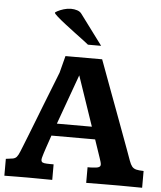

<svg xmlns="http://www.w3.org/2000/svg" viewBox="-59 -934 828 985"><g transform="rotate(5 355.0 -441.5)"><path d="M0.5 0V-86.9Q23.9 -89.4 36.4 -91.8Q48.8 -94.2 56.2 -102.8Q63.5 -111.3 71.3 -130.9Q75.7 -141.6 85.7 -166.7Q95.7 -191.9 109.4 -226.6Q123 -261.2 138.4 -300.8Q153.8 -340.3 169.2 -379.9Q184.6 -419.4 198.5 -454.3Q212.4 -489.3 222.4 -514.9Q232.4 -540.5 236.8 -551.8L259.3 -638.7H448.2Q448.2 -638.7 456.5 -616.5Q464.8 -594.2 478.5 -556.9Q492.2 -519.5 509 -474.4Q525.9 -429.2 543.2 -382.6Q560.5 -335.9 575.7 -294.7Q590.8 -253.4 601.6 -224.6Q612.3 -195.8 615.7 -186.5Q627.9 -152.8 635 -133.1Q642.1 -113.3 650.1 -103.5Q658.2 -93.8 671.6 -90.3Q685.1 -86.9 710 -86.4V0Q681.2 0 654.3 -0.5Q627.4 -1 591.3 -1Q549.8 -1 509 -0.7Q468.3 -0.5 421.9 0V-80.6Q425.8 -80.6 435.1 -80.6Q444.3 -80.6 447.3 -81.1Q470.2 -82 479.2 -86.2Q488.3 -90.3 488.3 -99.6Q488.3 -105.5 485.8 -114Q483.4 -122.6 479.5 -133.8L448.2 -226.1H223.1Q221.7 -222.2 218 -211.2Q214.4 -200.2 209.5 -186.3Q204.6 -172.4 200 -158.4Q195.3 -144.5 192.1 -134.3Q189 -124 188 -120.6Q183.1 -105 183.1 -99.1Q183.1 -88.4 189.9 -84.7Q196.8 -81.1 211.9 -80.6Q214.8 -80.1 229.2 -80.1Q243.7 -80.1 247.1 -80.1V0Q217.3 0 186.8 -0.5Q156.2 -1 121.6 -1Q87.4 -1 60.5 -0.7Q33.7 -0.5 0.5 0ZM245.6 -289.6H425.8L338.4 -546.4ZM369.1 -707Q363.3 -712.4 343 -727.5Q322.8 -742.7 296.6 -762.2Q270.5 -781.7 245.4 -801.3Q220.2 -820.8 203.4 -835.7Q186.5 -850.6 186 -855.5Q186 -857.9 198.2 -864.5Q210.4 -871.1 229.2 -877Q248 -882.8 267.1 -882.8Q283.7 -882.8 298.8 -877.9Q314 -873 321.8 -861.8L437 -707Z"/></g></svg>

Font: Kameron
Style: Bold
Weight: 700
Designer: Vernon Adams
Foundry: Vernon Adams
Version: Version 1.100